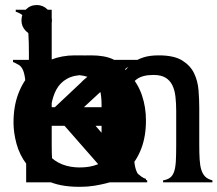

<svg xmlns="http://www.w3.org/2000/svg" viewBox="-20 -718 856 756"><path d="M125 -578.1Q99.6 -578.1 82 -595.7Q64.5 -613.3 64.5 -637.7Q64.5 -663.1 82 -680.7Q99.6 -698.2 125 -698.2Q149.4 -698.2 167 -680.7Q184.6 -663.1 184.6 -637.7Q184.6 -613.3 167.5 -595.7Q150.4 -578.1 125 -578.1ZM83 0V-310.5Q83 -356.4 81.1 -385.7Q79.1 -415 73.7 -433.1Q68.4 -451.2 57.6 -460Q46.9 -468.8 31.2 -473.6V-482.4H172.9V-163.1Q172.9 -119.1 174.3 -92.3Q175.8 -65.4 181.6 -49.3Q187.5 -33.2 197.8 -23.9Q208 -14.6 225.6 -7.8V0Z M85.9 0V-313.5Q85.9 -365.2 84.5 -393.6Q83 -421.9 77.6 -437Q72.3 -452.1 61.5 -458.5Q50.8 -464.8 33.2 -473.6V-482.4H160.2L170.9 -415Q180.7 -427.7 192.9 -442.4Q205.1 -457 224.6 -470.2Q244.1 -483.4 271.5 -491.7Q298.8 -500 338.9 -500Q391.6 -500 424.3 -484.9Q457 -469.7 475.6 -441.4Q494.1 -413.1 500.5 -371.6Q506.8 -330.1 506.8 -276.4V-147.5Q506.8 -114.3 508.3 -89.8Q509.8 -65.4 515.6 -48.8Q521.5 -32.2 531.2 -22.5Q541 -12.7 559.6 -7.8V0H365.2V-7.8Q381.8 -10.7 392.6 -18.6Q403.3 -26.4 408.7 -42Q414.1 -57.6 415.5 -83.5Q417 -109.4 417 -147.5V-267.6Q417 -299.8 414.6 -328.6Q412.1 -357.4 401.9 -378.4Q391.6 -399.4 370.6 -411.1Q349.6 -422.9 312.5 -422.9Q270.5 -422.9 243.7 -407.7Q216.8 -392.6 202.1 -365.7Q187.5 -338.9 181.6 -301.3Q175.8 -263.7 175.8 -218.8V-147.5Q175.8 -114.3 177.7 -89.8Q179.7 -65.4 185.1 -48.8Q190.4 -32.2 200.2 -22.5Q210 -12.7 228.5 -7.8V0Z M93.8 -508.8Q93.8 -553.7 91.8 -583.5Q89.8 -613.3 84.5 -631.3Q79.1 -649.4 68.4 -658.2Q57.6 -667 42 -671.9V-679.7H183.6V-284.2L298.8 -392.6Q305.7 -400.4 315.4 -408.2Q325.2 -416 333 -424.3Q340.8 -432.6 346.2 -440.4Q351.6 -448.2 351.6 -454.1Q351.6 -462.9 343.8 -468.3Q335.9 -473.6 325.2 -473.6V-482.4H530.3V-473.6Q515.6 -470.7 505.9 -466.3Q496.1 -461.9 487.3 -456.5Q478.5 -451.2 471.2 -444.8Q463.9 -438.5 454.1 -428.7L300.8 -287.1L463.9 -97.7Q487.3 -70.3 512.7 -43.9Q538.1 -17.6 554.7 -13.7V-5.9Q539.1 -3.9 522.9 -2Q506.8 0 491.2 0Q463.9 0 447.3 -3.9Q430.7 -7.8 418 -16.6Q405.3 -25.4 393.1 -39.1Q380.9 -52.7 364.3 -74.2L183.6 -280.3V-147.5Q183.6 -114.3 185.1 -89.8Q186.5 -65.4 192.4 -48.8Q198.2 -32.2 208 -22.5Q217.8 -12.7 236.3 -7.8V0H93.8Z M127 -244.1Q127 -156.2 171.9 -107.4Q216.8 -58.6 294.9 -58.6Q373 -58.6 418 -107.4Q462.9 -156.2 462.9 -244.1Q462.9 -328.1 419.4 -375.5Q376 -422.9 294.9 -422.9Q216.8 -422.9 171.9 -375.5Q127 -328.1 127 -244.1ZM294.9 17.6Q235.4 17.6 187 0Q138.7 -17.6 105.5 -51.8Q72.3 -85.9 53.7 -133.8Q35.2 -181.6 35.2 -244.1Q35.2 -295.9 51.3 -342.3Q67.4 -388.7 99.6 -423.8Q131.8 -459 180.7 -479.5Q229.5 -500 294.9 -500Q361.3 -500 409.7 -479.5Q458 -459 490.7 -423.8Q523.4 -388.7 539.1 -342.3Q554.7 -295.9 554.7 -244.1Q554.7 -181.6 536.6 -133.8Q518.6 -85.9 484.9 -51.8Q451.2 -17.6 403.3 0Q355.5 17.6 294.9 17.6Z M85.9 0V-328.1Q85.9 -374 83.5 -400.9Q81.1 -427.7 75.2 -442.4Q69.3 -457 59.1 -462.9Q48.8 -468.8 34.2 -473.6V-482.4H161.1L170.9 -416Q180.7 -428.7 192.4 -443.4Q204.1 -458 221.7 -470.7Q239.3 -483.4 264.2 -491.7Q289.1 -500 326.2 -500Q358.4 -500 379.4 -492.2Q400.4 -484.4 414.6 -472.2Q428.7 -460 438.5 -444.8Q448.2 -429.7 456.1 -417Q465.8 -430.7 477.1 -445.3Q488.3 -460 504.9 -472.2Q521.5 -484.4 545.4 -492.2Q569.3 -500 605.5 -500Q665 -500 697.3 -480Q729.5 -460 744.1 -429.7Q758.8 -399.4 761.7 -362.8Q764.6 -326.2 764.6 -293V-147.5Q764.6 -114.3 766.1 -89.8Q767.6 -65.4 772.9 -48.8Q778.3 -32.2 788.1 -22.5Q797.9 -12.7 816.4 -7.8V0H622.1V-7.8Q639.6 -10.7 649.9 -18.6Q660.2 -26.4 665.5 -42Q670.9 -57.6 672.4 -83.5Q673.8 -109.4 673.8 -147.5V-281.2Q673.8 -310.5 670.9 -336.9Q668 -363.3 658.7 -382.3Q649.4 -401.4 631.8 -412.1Q614.3 -422.9 584 -422.9Q541 -422.9 518.1 -405.8Q495.1 -388.7 484.9 -365.2Q474.6 -341.8 472.2 -317.4Q469.7 -293 469.7 -278.3V-147.5Q469.7 -114.3 471.7 -89.8Q473.6 -65.4 479 -48.8Q484.4 -32.2 494.1 -22.5Q503.9 -12.7 522.5 -7.8V0H328.1V-7.8Q344.7 -10.7 355.5 -18.6Q366.2 -26.4 371.6 -42Q377 -57.6 378.4 -83.5Q379.9 -109.4 379.9 -147.5V-305.7Q379.9 -373 355.5 -397.9Q331.1 -422.9 293 -422.9Q273.4 -422.9 252.9 -418Q232.4 -413.1 215.3 -396.5Q198.2 -379.9 187 -349.1Q175.8 -318.4 175.8 -265.6V-147.5Q175.8 -114.3 177.2 -89.8Q178.7 -65.4 184.6 -48.8Q190.4 -32.2 200.2 -22.5Q210 -12.7 228.5 -7.8V0Z M409.2 -295.9Q407.2 -311.5 401.4 -334Q395.5 -356.4 379.9 -376.5Q364.3 -396.5 338.4 -409.7Q312.5 -422.9 272.5 -422.9Q231.4 -422.9 204.1 -409.7Q176.8 -396.5 160.6 -376.5Q144.5 -356.4 136.2 -334Q127.9 -311.5 126 -295.9ZM457 -14.6Q418 0 376 8.8Q334 17.6 292 17.6Q213.9 17.6 164.1 -7.3Q114.3 -32.2 85.4 -70.3Q56.6 -108.4 44.9 -152.3Q33.2 -196.3 33.2 -235.4Q33.2 -298.8 51.8 -348.1Q70.3 -397.5 102.5 -431.2Q134.8 -464.8 179.2 -482.4Q223.6 -500 274.4 -500Q336.9 -500 378.4 -481Q419.9 -461.9 444.3 -433.1Q468.8 -404.3 480.5 -370.1Q492.2 -335.9 496.6 -305.2Q501 -274.4 500.5 -251.5Q500 -228.5 501 -222.7H125Q126 -204.1 130.9 -176.3Q135.7 -148.4 152.3 -122.1Q168.9 -95.7 201.7 -77.1Q234.4 -58.6 290 -58.6Q323.2 -58.6 350.6 -64.9Q377.9 -71.3 399.4 -80.1Q420.9 -88.9 436.5 -100.1Q452.1 -111.3 460.9 -120.1L468.8 -116.2Z M85.9 0V-313.5Q85.9 -365.2 84.5 -393.6Q83 -421.9 77.6 -437Q72.3 -452.1 61.5 -458.5Q50.8 -464.8 33.2 -473.6V-482.4H160.2L170.9 -415Q180.7 -427.7 192.9 -442.4Q205.1 -457 224.6 -470.2Q244.1 -483.4 271.5 -491.7Q298.8 -500 338.9 -500Q391.6 -500 424.3 -484.9Q457 -469.7 475.6 -441.4Q494.1 -413.1 500.5 -371.6Q506.8 -330.1 506.8 -276.4V-147.5Q506.8 -114.3 508.3 -89.8Q509.8 -65.4 515.6 -48.8Q521.5 -32.2 531.2 -22.5Q541 -12.7 559.6 -7.8V0H365.2V-7.8Q381.8 -10.7 392.6 -18.6Q403.3 -26.4 408.7 -42Q414.1 -57.6 415.5 -83.5Q417 -109.4 417 -147.5V-267.6Q417 -299.8 414.6 -328.6Q412.1 -357.4 401.9 -378.4Q391.6 -399.4 370.6 -411.1Q349.6 -422.9 312.5 -422.9Q270.5 -422.9 243.7 -407.7Q216.8 -392.6 202.1 -365.7Q187.5 -338.9 181.6 -301.3Q175.8 -263.7 175.8 -218.8V-147.5Q175.8 -114.3 177.7 -89.8Q179.7 -65.4 185.1 -48.8Q190.4 -32.2 200.2 -22.5Q210 -12.7 228.5 -7.8V0Z"/></svg>

Font: Padauk Grand Pro
Style: Regular
Weight: 400
Designer: Debbi Hosken
Foundry: SIL
Version: Version 2.8.2